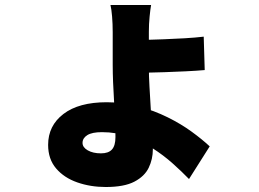

<svg xmlns="http://www.w3.org/2000/svg" viewBox="-20 -662 1040 770"><path d="M586 -642Q583 -626 580 -595.5Q577 -565 577 -535Q577 -519 577 -492.5Q577 -466 577 -438Q577 -410 577 -389Q577 -359 579.5 -314Q582 -269 585 -220Q588 -171 590.5 -129Q593 -87 593 -63Q593 -24 576.5 10.5Q560 45 519 66.5Q478 88 404 88Q343 88 290 69.5Q237 51 205 13.5Q173 -24 173 -81Q173 -158 234.5 -205Q296 -252 408 -252Q476 -252 537.5 -235Q599 -218 652.5 -191.5Q706 -165 748.5 -134Q791 -103 821 -75L738 56Q709 26 672 -7Q635 -40 591 -68Q547 -96 496.5 -114Q446 -132 389 -132Q349 -132 330 -120Q311 -108 311 -89Q311 -71 332 -59Q353 -47 385 -47Q415 -47 429 -62.5Q443 -78 443 -112Q443 -141 441.5 -178Q440 -215 437.5 -254.5Q435 -294 433.5 -332.5Q432 -371 432 -402Q432 -421 432 -445Q432 -469 432 -492.5Q432 -516 432 -533Q432 -566 429.5 -596Q427 -626 423 -642ZM512 -501Q528 -501 561.5 -502Q595 -503 636.5 -504.5Q678 -506 720.5 -508.5Q763 -511 797 -515L801 -381Q767 -378 724.5 -376Q682 -374 639.5 -372.5Q597 -371 563.5 -370.5Q530 -370 513 -370Z"/></svg>

Font: Noto Sans SC Thin Black
Style: Regular
Weight: 900
Version: Version 2.004-H2;hotconv 1.0.118;makeotfexe 2.5.65603